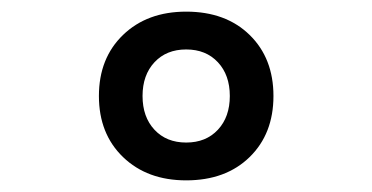

<svg xmlns="http://www.w3.org/2000/svg" viewBox="-20 -760 640 330"><path d="M150 -595Q150 -660 191.5 -700Q233 -740 300 -740Q368 -740 409 -700Q450 -660 450 -595Q450 -530 409 -490Q368 -450 300 -450Q233 -450 191.5 -490Q150 -530 150 -595ZM375 -595Q375 -631 354.5 -653Q334 -675 300 -675Q266 -675 245.5 -653Q225 -631 225 -595Q225 -559 245.5 -537Q266 -515 300 -515Q334 -515 354.5 -537Q375 -559 375 -595Z"/></svg>

Font: JetBrains Mono Extra Bold
Style: Regular
Weight: 800
Monospace: yes
Designer: Philipp Nurullin, Konstantin Bulenkov
Foundry: JetBrains
Version: 2.002